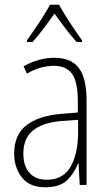

<svg xmlns="http://www.w3.org/2000/svg" viewBox="-20 -835 460 814"><path d="M210 -590Q281 -590 314 -547Q347 -504 347 -408V-51H318L313 -143H311Q296 -102 265 -71.5Q234 -41 172 -41Q105 -41 72.5 -83Q40 -125 40 -184Q40 -263 91.5 -303.5Q143 -344 237 -352L310 -358V-404Q310 -488 285.5 -522Q261 -556 208 -556Q182 -556 154 -548.5Q126 -541 94 -523L80 -554Q110 -571 143 -580.5Q176 -590 210 -590ZM240 -322Q160 -315 119.5 -281.5Q79 -248 79 -184Q79 -131 105 -102Q131 -73 178 -73Q247 -73 278.5 -127Q310 -181 311 -269V-327ZM230 -815Q243 -792 261.5 -762.5Q280 -733 298.5 -706Q317 -679 328 -664V-657H305Q282 -682 257 -715Q232 -748 211 -777Q191 -749 165.5 -715Q140 -681 118 -657H94V-664Q108 -683 126.5 -710Q145 -737 162.5 -765Q180 -793 192 -815Z"/></svg>

Font: Noto Sans Tamil UI Condensed ExtraLight
Style: Regular
Weight: 200
Width: 3
Designer: Jelle Bosma - Monotype Design Team
Foundry: Monotype Imaging Inc.
Version: Version 2.004; ttfautohint (v1.8.4.7-5d5b)